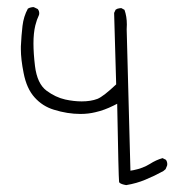

<svg xmlns="http://www.w3.org/2000/svg" viewBox="-20 -478 540 552"><path d="M40 -336.4Q40 -307.6 47.9 -268.1Q56.6 -223.1 79.6 -197.8Q102.5 -172.4 134.8 -162.6Q173.8 -150.4 211.4 -150.4Q233.9 -150.4 253.9 -155.3Q279.8 -161.1 306.2 -174.3L316.9 -179.7Q320.8 31.7 322.3 43.9Q322.3 45.9 323.7 47.4Q328.6 51.8 342.8 54.2Q372.6 49.3 397.9 38.6Q424.3 27.8 449.7 13.7L456.1 8.3L460.4 -2Q460.9 -3.9 460.9 -5.9Q460.9 -13.2 457 -18.6L447.3 -23.4Q428.7 -18.1 411.1 -6.8Q390.6 5.9 363.8 11.2L355 12.7L344.2 -393.6Q344.2 -393.6 344.2 -394Q344.7 -401.4 344.7 -407.7Q344.7 -430.7 337.9 -449.7L329.1 -454.6Q328.6 -454.6 326.9 -454.6Q325.2 -454.6 322.8 -454.1Q317.4 -453.6 312.5 -450.2L308.1 -440.9L314 -235.4Q277.3 -200.7 260.3 -193.8Q241.2 -186.5 214.8 -186.5Q192.4 -186.5 167.5 -191.9Q139.6 -198.2 113.8 -217.3Q86.9 -237.3 80.6 -288.1Q76.2 -324.7 76.2 -353Q76.2 -382.8 81.5 -404.8Q85.4 -420.9 92.3 -435.5Q92.8 -437.5 92.8 -439.9Q92.8 -446.8 88.4 -452.1L77.1 -457.5Q76.7 -457.5 75.4 -457.5Q74.2 -457.5 72.3 -457.3Q70.3 -457 68.4 -456.5Q64 -455.6 60.1 -453.1Q47.9 -430.7 44.7 -403.6Q41.5 -376.5 40 -344.7Q40 -340.8 40 -336.4Z"/></svg>

Font: Bakudai
Style: ExtraLight
Weight: 200
Version: Version 1.48